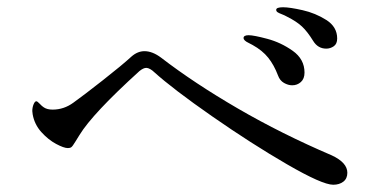

<svg xmlns="http://www.w3.org/2000/svg" viewBox="-20 -632 1040 529"><path d="M843 -519Q827 -545 812 -559Q797 -573 771 -586Q764 -590 756 -593Q748 -596 744.5 -598.5Q741 -601 741 -605Q741 -612 760 -612Q778 -612 813.5 -604Q849 -596 879 -577Q909 -558 909 -526Q909 -511 899.5 -504.5Q890 -498 879 -498Q856 -498 843 -519ZM746 -424Q735 -453 719 -473Q703 -493 676 -508Q673 -510 665.5 -513.5Q658 -517 654.5 -520.5Q651 -524 651 -527Q651 -535 665 -535Q679 -535 716.5 -525Q754 -515 786.5 -492Q819 -469 819 -432Q819 -415 809 -406Q799 -397 785 -397Q774 -397 762.5 -403.5Q751 -410 746 -424ZM404 -434Q400 -438 394 -441.5Q388 -445 383 -445Q375 -445 364 -436Q235 -319 199 -260Q195 -254 187.5 -241.5Q180 -229 176.5 -226.5Q173 -224 167 -224Q156 -224 134.5 -235.5Q113 -247 94 -268Q75 -289 70 -317L69 -326Q69 -336 72.5 -344.5Q76 -353 80 -353Q83 -353 89.5 -346Q96 -339 101 -336Q110 -330 125 -330Q156 -330 182 -349Q210 -369 263.5 -411Q317 -453 342 -476Q359 -491 378 -491Q400 -491 424 -473Q515 -403 635.5 -333Q756 -263 894 -204Q937 -184 937 -156Q937 -140 926 -131.5Q915 -123 898 -123Q868 -123 770.5 -179.5Q673 -236 564.5 -311.5Q456 -387 404 -434Z"/></svg>

Font: Shippori Mincho B1
Style: Regular
Weight: 400
Designer: FONTDASU
Foundry: FONTDASU / Google Inc. / but / Adobe
Version: Version 3.110; ttfautohint (v1.8.3)